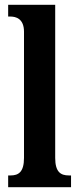

<svg xmlns="http://www.w3.org/2000/svg" viewBox="-20 -780 330 800"><path d="M14 0H276V-49H267C233 -49 210 -63 210 -122V-760H14V-711H24C45 -711 80 -703 80 -648V-122C80 -63 57 -49 24 -49H14Z"/></svg>

Font: Noto Serif Bengali ExtraCondensed
Style: Regular
Weight: 400
Width: 2
Designer: Juan Bruce, Universal Thirst, Indian Type Foundry and the Monotype Design Team.
Foundry: Monotype Imaging Inc.
Version: Version 2.003